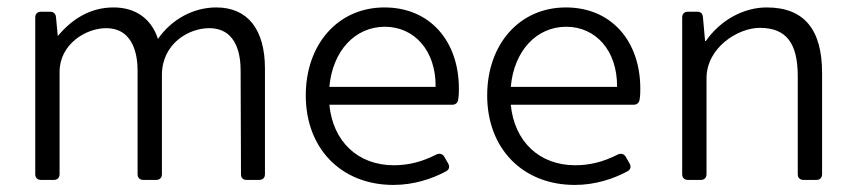

<svg xmlns="http://www.w3.org/2000/svg" viewBox="-20 -491 2336 524"><path d="M570.3 -470.7C508.8 -470.7 449.2 -439.5 411.1 -384.8C392.6 -441.4 348.6 -470.7 290 -470.7C227.5 -470.7 177.7 -440.4 137.7 -392.6L132.8 -444.3C131.8 -454.1 126 -459 116.2 -459H91.8C82 -459 76.2 -453.1 76.2 -443.4V-15.6C76.2 -5.9 82 0 91.8 0H127C136.7 0 142.6 -5.9 142.6 -15.6V-294.9C142.6 -370.1 213.9 -414.1 269.5 -414.1C348.6 -414.1 355.5 -332 355.5 -297.9V-15.6C355.5 -5.9 361.3 0 371.1 0H406.2C416 0 421.9 -5.9 421.9 -15.6V-286.1C421.9 -372.1 495.1 -414.1 550.8 -414.1C630.9 -414.1 636.7 -332 636.7 -297.9L637.7 -15.6C637.7 -4.9 643.6 0 653.3 0H687.5C697.3 0 703.1 -5.9 703.1 -15.6V-303.7C703.1 -409.2 657.2 -470.7 570.3 -470.7Z M1232.4 -249C1232.4 -377.9 1154.3 -470.7 1029.3 -470.7C902.3 -470.7 814.5 -370.1 814.5 -230.5C814.5 -85.9 911.1 13.7 1053.7 13.7C1109.4 13.7 1159.2 -2.9 1197.3 -23.4C1206.1 -28.3 1208 -36.1 1203.1 -44.9L1192.4 -63.5C1187.5 -71.3 1179.7 -73.2 1170.9 -69.3C1130.9 -48.8 1093.8 -40 1054.7 -40C957 -40 888.7 -104.5 878.9 -205.1H1213.9C1222.7 -205.1 1229.5 -210 1230.5 -219.7C1232.4 -230.5 1232.4 -240.2 1232.4 -249ZM1168.9 -253.9H878.9C887.7 -352.5 949.2 -418 1030.3 -418C1109.4 -418 1169.9 -354.5 1168.9 -253.9Z M1727.5 -249C1727.5 -377.9 1649.4 -470.7 1524.4 -470.7C1397.5 -470.7 1309.6 -370.1 1309.6 -230.5C1309.6 -85.9 1406.2 13.7 1548.8 13.7C1604.5 13.7 1654.3 -2.9 1692.4 -23.4C1701.2 -28.3 1703.1 -36.1 1698.2 -44.9L1687.5 -63.5C1682.6 -71.3 1674.8 -73.2 1666 -69.3C1626 -48.8 1588.9 -40 1549.8 -40C1452.1 -40 1383.8 -104.5 1374 -205.1H1709C1717.8 -205.1 1724.6 -210 1725.6 -219.7C1727.5 -230.5 1727.5 -240.2 1727.5 -249ZM1664.1 -253.9H1374C1382.8 -352.5 1444.3 -418 1525.4 -418C1604.5 -418 1665 -354.5 1664.1 -253.9Z M2072.3 -470.7C2009.8 -470.7 1946.3 -436.5 1906.2 -378.9H1904.3L1898.4 -444.3C1897.5 -454.1 1892.6 -459 1882.8 -459H1857.4C1847.7 -459 1841.8 -453.1 1841.8 -443.4V-15.6C1841.8 -5.9 1847.7 0 1857.4 0H1892.6C1902.3 0 1908.2 -5.9 1908.2 -15.6V-277.3C1908.2 -361.3 1994.1 -415 2053.7 -415C2126 -415 2157.2 -373 2157.2 -283.2V-15.6C2157.2 -5.9 2163.1 0 2172.9 0H2208C2217.8 0 2223.6 -5.9 2223.6 -15.6V-292C2223.6 -409.2 2175.8 -470.7 2072.3 -470.7Z"/></svg>

Font: Ed Sans Neue Light
Style: Regular
Weight: 300
Designer: Stephen Hutchings
Version: Version 1.004;PS 001.004;hotconv 1.0.88;makeotf.lib2.5.64775